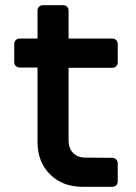

<svg xmlns="http://www.w3.org/2000/svg" viewBox="-20 -722 525 742"><path d="M125 -174V-461H56Q47 -461 41 -467Q35 -473 35 -482V-552Q35 -561 41 -567Q47 -573 56 -573H125V-681Q125 -690 131 -696Q137 -702 146 -702H224Q233 -702 239 -696Q245 -690 245 -681V-573H414Q423 -573 429 -567Q435 -561 435 -552V-481Q435 -472 429 -466Q423 -460 414 -460H245V-179Q245 -149 262.5 -131Q280 -113 309 -113L414 -112Q423 -112 429 -106Q435 -100 435 -91V-21Q435 -12 429 -6Q423 0 414 0H300Q222 0 173.5 -48Q125 -96 125 -174Z"/></svg>

Font: Miriam Libre
Style: Bold
Weight: 700
Designer: Michal Sahar
Foundry: Hagilda
Version: Version 1.001